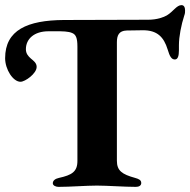

<svg xmlns="http://www.w3.org/2000/svg" viewBox="-21 -726 742 749"><path d="M207 3C253 3 315 -2 357 -2C397 -2 465 3 509 3C521 3 530 -2 530 -12C530 -24 520 -28 506 -32C455 -46 435 -60 435 -99V-561C435 -588 443 -606 473 -607C489 -607 515 -608 537 -608C592 -608 618 -582 633 -533C641 -506 648 -494 661 -494C673 -494 677 -508 677 -530V-550C677 -583 686 -629 698 -666C701 -673 701 -680 701 -685C701 -697 697 -706 687 -706C668 -706 655 -681 630 -666C618 -659 592 -649 557 -649L228 -648C86 -647 -1 -609 -1 -499C-1 -455 30 -407 59 -407C77 -407 122 -439 122 -465C122 -480 111 -488 99 -498C89 -507 80 -517 80 -534C80 -574 112 -604 168 -604H200C221 -604 246 -604 261 -597C275 -591 281 -578 281 -544V-98C281 -56 259 -43 209 -32C195 -29 185 -22 185 -11C185 -2 197 3 207 3Z"/></svg>

Font: EB Garamond
Style: Bold
Weight: 700
Designer: Georg Duffner and Octavio Pardo
Foundry: Georg Duffner
Version: Version 1.000;PS 001.000;hotconv 1.0.88;makeotf.lib2.5.64775